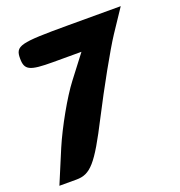

<svg xmlns="http://www.w3.org/2000/svg" viewBox="-146 -1007 1017 1082"><g transform="rotate(-20 362.5 -466.5)"><path d="M63 -800C63 -730 90 -717 232 -717H401L297 -581C240 -507 155 -356 109 -248L26 -50H128C213 -50 255 -98 374 -331C453 -485 558 -674 607 -748L697 -883H380C92 -883 63 -876 63 -800Z"/></g></svg>

Font: Hussar Skorodowane
Style: Bold
Weight: 700
Foundry: Cannot Into Space Fonts
Version: Version 0.892